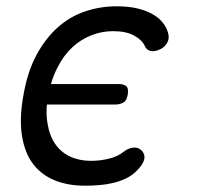

<svg xmlns="http://www.w3.org/2000/svg" viewBox="-20 -580 640 610"><path d="M54 -275Q67 -352 96 -405.5Q125 -459 164 -493.5Q203 -528 251 -544Q299 -560 350 -560Q386 -560 413 -554Q440 -548 460 -537.5Q480 -527 492 -514Q504 -501 510 -487Q520 -464 513 -448Q506 -432 490 -424Q472 -415 458.5 -418Q445 -421 439 -436Q431 -453 406 -467Q381 -481 339 -481Q304 -481 270.5 -468Q237 -455 209.5 -429.5Q182 -404 163 -366Q150 -342 142 -313H359Q371 -313 380 -307Q389 -301 386 -280.5Q383 -260 371.5 -254Q360 -248 348 -248H129Q126 -215 131 -188Q137 -149 155.5 -122.5Q174 -96 203 -82.5Q232 -69 269 -69Q298 -69 326.5 -76Q355 -83 373 -98Q387 -109 403 -111Q419 -113 431 -101Q436 -95 438 -88Q440 -81 438 -73Q436 -65 430 -56Q424 -47 414 -37Q399 -22 380 -13Q361 -4 340.5 1Q320 6 297 8Q274 10 250 10Q196 10 154 -7Q112 -24 85.5 -58.5Q59 -93 50 -147.5Q41 -202 54 -275Z"/></svg>

Font: Maple Mono NL Light
Style: Italic
Weight: 300
Italic angle: -10°
Monospace: yes
Designer: subframe7536
Version: Version 7.000